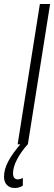

<svg xmlns="http://www.w3.org/2000/svg" viewBox="-85 -720 270 958"><path d="M3 0 114 -700H165L54 0ZM21 -5 55 -2Q20 37 0 75.5Q-20 114 -20 144Q-20 175 4 175Q15 175 29 168V206Q12 218 -12 218Q-36 218 -50.5 203Q-65 188 -65 162Q-65 125 -43.5 84.5Q-22 44 21 -5Z"/></svg>

Font: Georama Condensed Light
Style: Italic
Weight: 300
Width: 3
Italic angle: -9°
Designer: Jean-Baptiste Levee
Foundry: Production Type
Version: Version 1.000